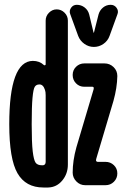

<svg xmlns="http://www.w3.org/2000/svg" viewBox="-20 -790 540 819"><path d="M452.1 -769.5Q467.8 -769.5 477.1 -756.8Q486.3 -744.1 481.4 -730.5L447.3 -636.7Q439.5 -615.2 420.9 -602.5Q402.3 -589.8 380.4 -589.8Q358.4 -589.8 339.8 -603Q321.3 -616.2 313.5 -636.7L279.3 -730.5Q274.4 -744.1 283.2 -756.8Q292 -769.5 307.6 -769.5Q326.2 -769.5 340.8 -758.3Q355.5 -747.1 360.4 -728.5L378.9 -651.4Q378.9 -650.4 379.9 -650.4Q380.9 -650.4 380.9 -651.4L400.4 -728.5Q405.3 -746.1 419.4 -757.8Q433.6 -769.5 452.1 -769.5ZM463.9 -359.4 391.6 -116.2Q389.6 -110.4 389.6 -106.4Q389.6 -100.6 396.5 -99.6H429.7Q451.2 -99.6 465.8 -85.4Q480.5 -71.3 480.5 -50.3Q480.5 -29.3 465.8 -14.6Q451.2 0 429.7 0H343.8Q321.3 0 305.7 -16.1Q290 -32.2 290 -53.7Q290 -104.5 305.7 -161.1L377.9 -404.3Q379.9 -410.2 379.9 -414.1Q379.9 -419.9 374 -419.9H339.8Q318.4 -419.9 304.2 -434.6Q290 -449.2 290 -470.2Q290 -491.2 304.7 -505.4Q319.3 -519.5 339.8 -519.5H425.8Q448.2 -519.5 464.4 -503.9Q480.5 -488.3 480.5 -465.8Q479.5 -415 463.9 -359.4ZM174.8 -99.6V-383.8Q174.8 -398.4 171.9 -406.2Q164.1 -430.7 147.5 -429.7Q134.8 -429.7 128.4 -419.9Q122.1 -410.2 118.7 -373Q115.2 -335.9 115.2 -259.8Q115.2 -180.7 119.6 -144Q124 -107.4 131.8 -96.2Q139.6 -85 159.2 -85H164.1Q174.8 -86.9 174.8 -99.6ZM221.7 -750Q241.2 -750 255.4 -735.8Q269.5 -721.7 269.5 -702.1V-87.9Q269.5 -48.8 245.6 -20Q221.7 8.8 185.5 9.8H165Q89.8 9.8 54.7 -50.8Q19.5 -111.3 19.5 -259.8Q19.5 -529.3 120.1 -530.3Q148.4 -530.3 167 -512.7Q168.9 -510.7 171.9 -511.7Q174.8 -512.7 174.8 -515.6V-702.1Q174.8 -721.7 189 -735.8Q203.1 -750 221.7 -750Z"/></svg>

Font: Rounded-X Mgen+ 1mn bold
Style: Bold
Weight: 700
Designer: [Source Han Sans]
Ryoko NISHIZUKA  (kana & ideographs); Paul D. Hunt (Latin, Greek & Cyrillic); Wenlong ZHANG  (bopomofo
Version: Version 1.059.20150602